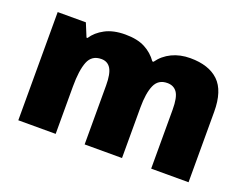

<svg xmlns="http://www.w3.org/2000/svg" viewBox="-92 -743 1184 922"><g transform="rotate(20 500.0 -281.5)"><path d="M741 -563Q836 -563 886 -515Q936 -467 936 -360V0H745V-301Q745 -364 728 -388.5Q711 -413 678 -413Q632 -413 614 -372.5Q596 -332 596 -258V0H405V-301Q405 -361 389 -387Q373 -413 341 -413Q292 -413 274.5 -369Q257 -325 257 -242V0H66V-553H210L238 -485H243Q265 -519 306.5 -541Q348 -563 409 -563Q470 -563 509.5 -542.5Q549 -522 574 -486H580Q606 -523 647.5 -543Q689 -563 741 -563Z"/></g></svg>

Font: Noto Sans Oriya Blk
Style: Regular
Weight: 900
Designer: Amélie Bonet and Sol Matas
Foundry: Google LLC
Version: Version 2.006; ttfautohint (v1.8.4.7-5d5b)